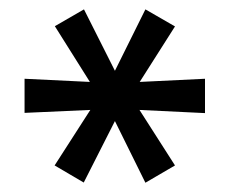

<svg xmlns="http://www.w3.org/2000/svg" viewBox="-20 -773 493 412"><path d="M226.6 -513.2 292 -380.9 355.5 -418 279.3 -537.1 419.9 -530.3V-604L279.8 -597.2L355.5 -716.3L292 -752.9L226.6 -621.1L160.2 -752.9L97.7 -716.8L172.9 -597.2L32.7 -604V-530.8L173.8 -537.1L97.2 -418L159.7 -381.3Z"/></svg>

Font: Winston
Style: Regular
Weight: 400
Designer: Vernon Adams, Kim Jin-seong, David Berlow, Cristiano Sobral
Foundry: The Winston Project Authors
Version: Version 3.004